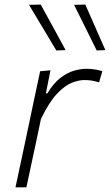

<svg xmlns="http://www.w3.org/2000/svg" viewBox="-20 -798 469 818"><path d="M46 0Q58 -57 69 -107.5Q80 -158.5 93 -220.5L103.5 -270Q113 -315.5 125.2 -373.5Q137.5 -431.5 151 -494.5L195 -498.5L175.5 -400H181.5Q208 -443.5 237.2 -466Q266.5 -488.5 295.2 -496.8Q324 -505 348.5 -505Q366.5 -505 384.8 -502Q403 -499 416 -494.5L402 -447Q383.5 -453 368.5 -455Q353.5 -457 339.5 -457Q316 -457 286.2 -445.5Q256.5 -434 223 -398.8Q189.5 -363.5 154.5 -291.5L139.5 -219.5Q126.5 -159 115.5 -107.5Q104 -55.5 92.5 0ZM220 -583 162 -680Q132.5 -728.5 103.5 -777.5L153.5 -778.5Q180 -731 206.5 -682Q233 -633 259.5 -584.5ZM392 -583Q367.5 -632 343.5 -681Q319 -730 295.5 -777.5L343.5 -778.5Q364.5 -731 386 -682Q407.5 -633 429 -584.5Z"/></svg>

Font: Heraclito ExtraLight
Style: Italic
Weight: 200
Italic angle: -12°
Designer: Kostas Bartsokas (font) & Cristiano Sobral (main changes)
Foundry: Kostas Bartsokas (font) & Cristiano Sobral (main changes)
Version: Version 1.00;July 8, 2020;FontCreator 13.0.0.2655 64-bit